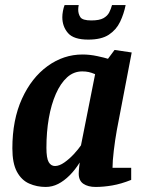

<svg xmlns="http://www.w3.org/2000/svg" viewBox="-20 -731 583 761"><path d="M161 10Q126 10 95.5 -3.5Q65 -17 47 -50.5Q29 -84 29 -143Q29 -256 67 -339.5Q105 -423 168.5 -469Q232 -515 307 -515Q336 -515 366 -508.5Q396 -502 408 -498L434 -533L502 -523L443 -215Q436 -176 431 -134Q426 -92 426 -66H500V-18Q460 -2 425 4Q390 10 359 10Q329 10 310.5 -2.5Q292 -15 292 -43Q292 -47 292.5 -54.5Q293 -62 294 -71Q295 -80 296 -87Q278 -58 256 -36Q234 -14 210.5 -2Q187 10 161 10ZM198 -73Q215 -73 235 -87Q255 -101 273 -120.5Q291 -140 301 -155L357 -437Q343 -443 331.5 -445.5Q320 -448 306 -448Q272 -448 246 -424.5Q220 -401 201.5 -359Q183 -317 173.5 -262.5Q164 -208 164 -145Q164 -104 173 -88.5Q182 -73 198 -73ZM330 -574Q272 -574 249.5 -600Q227 -626 227 -663Q227 -674 229.5 -687.5Q232 -701 236 -711H292Q290 -701 290 -693Q290 -676 298.5 -663Q307 -650 342 -650Q374 -650 390 -659Q406 -668 413 -682Q420 -696 424 -711H478Q471 -676 456 -644.5Q441 -613 411.5 -593.5Q382 -574 330 -574Z"/></svg>

Font: Manuale
Style: Italic
Weight: 400
Italic angle: -11°
Designer: Eduardo Tunni / Pablo Cosgaya
Foundry: Eduardo Tunni / Pablo Cosgaya
Version: Version 1.002